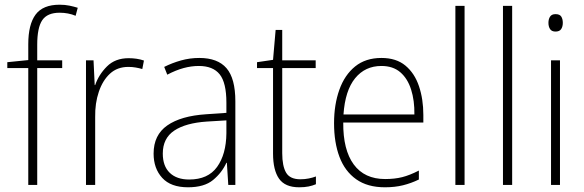

<svg xmlns="http://www.w3.org/2000/svg" viewBox="-20 -785 2480 815"><path d="M244 -496H138V0H100V-496H11V-521L100 -530V-597Q100 -681 131 -723Q162 -765 233 -765Q256 -765 275 -761Q294 -757 310 -752L301 -718Q270 -731 233 -731Q181 -731 159.5 -699.5Q138 -668 138 -595V-529H244Z M526 -538Q562 -538 591 -528L584 -492Q570 -496 555.5 -498.5Q541 -501 525 -501Q478 -501 447 -472.5Q416 -444 399.5 -395.5Q383 -347 384 -288V0H345V-529H377L382 -424H384Q399 -468 434 -503Q469 -538 526 -538Z M826 -539Q904 -539 941.5 -495.5Q979 -452 979 -355V0H949L943 -94H941Q922 -52 884.5 -21Q847 10 778 10Q705 10 668.5 -30Q632 -70 632 -133Q632 -212 690 -252.5Q748 -293 855 -300L941 -306V-349Q941 -434 912.5 -469.5Q884 -505 824 -505Q792 -505 759 -496Q726 -487 690 -468L677 -501Q711 -518 748.5 -528.5Q786 -539 826 -539ZM858 -269Q768 -263 719.5 -230.5Q671 -198 671 -133Q671 -80 700.5 -51.5Q730 -23 783 -23Q863 -23 901.5 -76.5Q940 -130 941 -219V-274Z M1255 -24Q1274 -24 1291 -27.5Q1308 -31 1321 -36V-3Q1307 3 1290 6.5Q1273 10 1250 10Q1190 10 1164.5 -26.5Q1139 -63 1139 -133V-496H1071V-521L1139 -531L1150 -658H1178V-529H1320V-496H1178V-135Q1178 -80 1194.5 -52Q1211 -24 1255 -24Z M1599 -539Q1662 -539 1701 -506.5Q1740 -474 1758.5 -419Q1777 -364 1777 -297V-265H1437Q1436 -149 1481.5 -87Q1527 -25 1615 -25Q1655 -25 1687 -33Q1719 -41 1758 -61V-23Q1725 -7 1690.5 1.5Q1656 10 1614 10Q1540 10 1492 -24Q1444 -58 1421 -119Q1398 -180 1398 -262Q1398 -341 1420.5 -404Q1443 -467 1487.5 -503Q1532 -539 1599 -539ZM1599 -505Q1530 -505 1487.5 -453Q1445 -401 1438 -299H1739Q1740 -358 1725 -405Q1710 -452 1679 -478.5Q1648 -505 1599 -505Z M1952 0H1913V-760H1952Z M2154 0H2115V-760H2154Z M2338 -725Q2356 -725 2362.5 -714.5Q2369 -704 2369 -688Q2369 -672 2362 -661.5Q2355 -651 2338 -651Q2322 -651 2315 -661.5Q2308 -672 2308 -688Q2308 -704 2315 -714.5Q2322 -725 2338 -725ZM2357 -529V0H2319V-529Z"/></svg>

Font: Noto Sans Sinhala UI SemiCondensed ExtraLight
Style: Regular
Weight: 200
Width: 4
Designer: Jelle Bosma - Monotype Design Team
Foundry: Monotype Imaging Inc.
Version: Version 2.006; ttfautohint (v1.8.4.7-5d5b)